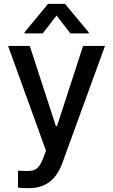

<svg xmlns="http://www.w3.org/2000/svg" viewBox="-20 -766 580 985"><path d="M72.3 196.3V109.4Q95.7 111.3 119.1 111.3Q139.2 111.3 152.3 107.4Q165.5 103.5 178.5 88.4Q191.4 73.2 203.1 42L215.8 6.8L21.5 -530.3H132.8L266.6 -119.1H272.5L406.2 -530.3H518.6L299.8 70.3Q276.9 134.3 234.6 166.7Q192.4 199.2 127.9 199.2Q92.8 199.2 72.3 196.3ZM270.5 -686.5 199.2 -594.7H105.5V-599.6L226.6 -746.1H313.5L435.5 -599.6V-594.7H340.8Z"/></svg>

Font: Pretendard Medium
Style: Regular
Weight: 500
Designer: Base glyphs from Inter by Rasmus Andersson; Hangeul glyphs from Noto Sans CJK(Source Han Sans) by Jang Soo-young and Kan
Foundry: Kil Hyung-jin
Version: Version 1.309